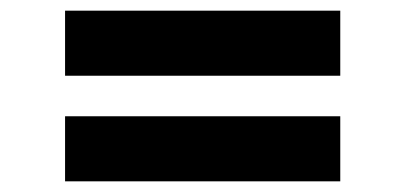

<svg xmlns="http://www.w3.org/2000/svg" viewBox="-20 -432 762 360"><path d="M102 -412H618V-290H102ZM102 -214H618V-92H102Z"/></svg>

Font: Reem Kufi Fun
Style: Regular
Weight: 400
Designer: Khaled Hosny
Version: Version 1.005